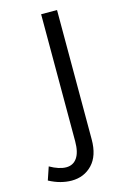

<svg xmlns="http://www.w3.org/2000/svg" viewBox="-120 -822 570 887"><g transform="rotate(-15 165.5 -378.5)"><path d="M109 11Q84 11 57 4Q30 -3 2 -18L23 -80Q67 -55 101 -55Q134 -55 152.5 -81.5Q171 -108 171 -160V-768H247V-149Q247 -71 208 -30Q169 11 109 11Z"/></g></svg>

Font: Yaldevi ExtraLight
Style: Regular
Weight: 400
Version: Version 1.100